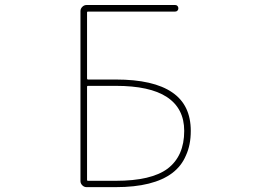

<svg xmlns="http://www.w3.org/2000/svg" viewBox="-20 -773 1040 770"><path d="M327.1 -22.5Q317.4 -22.5 310.1 -29.8Q302.7 -37.1 302.7 -46.9V-728.5Q302.7 -738.3 310.1 -745.6Q317.4 -752.9 327.1 -752.9H682.6Q688.5 -752.9 691.9 -749Q695.3 -745.1 695.3 -739.7Q695.3 -734.4 691.9 -730.5Q688.5 -726.6 682.6 -726.6H333Q329.1 -726.6 329.1 -722.7V-459Q329.1 -454.1 333 -454.1H444.3Q595.7 -454.1 670.9 -402.3Q708 -377 726.6 -338.4Q745.1 -299.8 745.1 -248Q745.1 -191.4 725.6 -149.4Q708 -107.4 670.9 -79.1Q595.7 -22.5 444.3 -22.5ZM329.1 -51.8Q329.1 -47.9 333 -47.9H444.3Q586.9 -47.9 652.3 -96.7Q718.8 -147.5 718.8 -248Q718.8 -337.9 649.4 -383.8Q581.1 -428.7 444.3 -428.7H333Q329.1 -428.7 329.1 -424.8Z"/></svg>

Font: Rounded-X Mgen+ 1mn thin
Style: Regular
Weight: 100
Designer: [Source Han Sans]
Ryoko NISHIZUKA  (kana & ideographs); Paul D. Hunt (Latin, Greek & Cyrillic); Wenlong ZHANG  (bopomofo
Version: Version 1.059.20150602